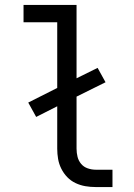

<svg xmlns="http://www.w3.org/2000/svg" viewBox="-20 -755 540 775"><path d="M366 0Q345 0 324.5 -3.5Q304 -7 285 -16Q266 -25 251.5 -40Q237 -55 227.5 -74Q218 -93 214.5 -113.5Q211 -134 211 -155V-326L126 -283L94 -341L211 -400V-665H75V-735H289V-439L374 -481L406 -423L289 -365V-155Q289 -138 293 -122Q297 -106 307.5 -93.5Q318 -81 334 -75.5Q350 -70 366 -70H434V0Z"/></svg>

Font: Iosevka Term SS14
Style: Regular
Weight: 400
Monospace: yes
Designer: Belleve Invis
Foundry: Belleve Invis
Version: Version 24.1.1; ttfautohint (v1.8.4)